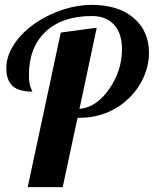

<svg xmlns="http://www.w3.org/2000/svg" viewBox="-20 -770 633 790"><path d="M238 0H94L230 -636L378 -656L307 -322Q377 -328 429.5 -404Q482 -480 482 -568Q482 -632 449.5 -668Q417 -704 358 -704Q236 -704 167.5 -639.5Q99 -575 99 -461Q99 -442 101.5 -428Q104 -414 110 -401Q112 -397 112.5 -395.5Q113 -394 113 -393Q57 -393 31.5 -416.5Q6 -440 6 -490Q6 -540 39.5 -590Q73 -640 133 -680Q184 -713 242.5 -731.5Q301 -750 357 -750Q467 -750 530 -696Q593 -642 593 -553Q593 -500 569.5 -449Q546 -398 504 -360Q464 -323 413 -304Q362 -285 304 -285H299Z"/></svg>

Font: Galada
Style: Regular
Weight: 400
Designer: Latin by Pablo Impallari, Bengali by Jeremie Hornus, Yoann Minet, and Juan Bruce
Foundry: black foundry
Version: Version 1.261;PS 1.261;hotconv 1.0.86;makeotf.lib2.5.63406